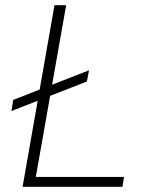

<svg xmlns="http://www.w3.org/2000/svg" viewBox="-20 -720 572 740"><path d="M24 -292 31 -335 323 -449 315 -406ZM67 0 190 -700H235L118 -38H458L452 0Z"/></svg>

Font: DM Sans 24pt ExtraLight
Style: Italic
Weight: 250
Italic angle: -10°
Designer: Colophon Foundry, Jonny Pinhorn
Foundry: Colophon Foundry
Version: Version 4.004;gftools[0.9.30]